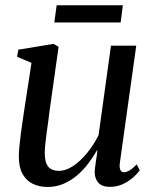

<svg xmlns="http://www.w3.org/2000/svg" viewBox="-20 -714 596 744"><path d="M164.5 10.5Q132 10.5 107 -1.8Q82 -14 67.5 -39.8Q53 -65.5 53 -107Q53 -122 55 -145Q57 -168 60.5 -194Q64 -220 67.5 -244Q71 -268 73.5 -285L102 -470.5L46 -494L51 -521.5L187.5 -544L207 -532.5L172 -284Q170 -264.5 166.8 -242.2Q163.5 -220 160.5 -197.5Q157.5 -175 155.5 -155.5Q153.5 -136 153.5 -122.5Q153.5 -96 159.8 -80.5Q166 -65 178.5 -58.5Q191 -52 209 -52Q235.5 -52 263.8 -71Q292 -90 317.8 -121.5Q343.5 -153 362 -190.5L410 -537H508L444.5 -83.5Q442 -65.5 446.2 -56Q450.5 -46.5 460 -46.5Q470 -46.5 482.2 -53.8Q494.5 -61 510 -77L521.5 -54Q514.5 -43.5 498 -28.2Q481.5 -13 458 -1.5Q434.5 10 406.5 10Q373.5 10 359.8 -7.5Q346 -25 347 -50Q347 -53 348 -62.5Q349 -72 351 -84.5Q353 -97 354.8 -109.8Q356.5 -122.5 357.5 -132L356.5 -132.5Q340.5 -104.5 320.8 -78.8Q301 -53 277 -33Q253 -13 224.8 -1.2Q196.5 10.5 164.5 10.5ZM199.5 -693.5H456L447.5 -627H190.5Z"/></svg>

Font: Merriweather 72pt
Style: Italic
Weight: 400
Italic angle: -7.8°
Version: Version 2.101